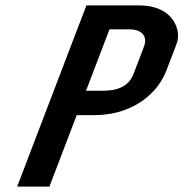

<svg xmlns="http://www.w3.org/2000/svg" viewBox="-20 -687 719 707"><path d="M43.2 0H162L262.5 -263H325C356.7 -263 385.7 -266.5 412.1 -273.5C500.9 -297 565.2 -355.3 593 -428L630.1 -525C636.5 -541.7 637.5 -559 633.1 -577C620.2 -630.1 571.8 -667 493.1 -667H298.1ZM359.4 -353H296.9L383.2 -579H455.7C501.3 -579 525.1 -554.4 510 -515L472.2 -416C456.8 -375.6 423.5 -353 359.4 -353Z"/></svg>

Font: Din Kursivschrift
Style: Breit
Weight: 400
Version: Version 1.089